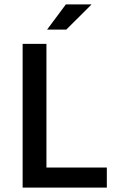

<svg xmlns="http://www.w3.org/2000/svg" viewBox="-20 -854 534 874"><path d="M83 0V-654.3H191.4V-91.3H466.3V0ZM194.3 -719.2 279.8 -834H397L281.7 -719.2Z"/></svg>

Font: Varta Light
Style: Bold
Weight: 700
Version: Version 1.004